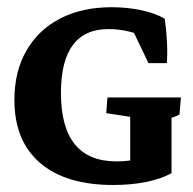

<svg xmlns="http://www.w3.org/2000/svg" viewBox="-20 -512 542 540"><path d="M298.8 8.3Q165 8.3 92.8 -53.7Q20.5 -115.7 20.5 -231Q20.5 -310.5 54 -369.1Q87.4 -427.7 148.9 -459.7Q210.4 -491.7 293.9 -491.7Q338.9 -491.7 379.2 -482.9Q419.4 -474.1 443.4 -459Q448.2 -425.3 449.7 -392.8Q451.2 -360.4 449.2 -334.5H397.5L348.1 -438L397.5 -403.3Q343.3 -430.2 285.2 -430.2Q151.4 -430.2 151.4 -250.5Q151.4 -58.1 307.6 -58.1Q370.6 -58.1 427.7 -84.5L462.4 -24.9Q433.1 -8.8 390.9 -0.2Q348.6 8.3 298.8 8.3ZM346.2 -20V-193.8H462.4V-24.9ZM346.2 -145V-213.4L360.8 -181.2L278.8 -193.8L282.2 -237.8H488.8L484.9 -189.9Q469.7 -181.6 443.8 -175.8L462.4 -213.4V-145Z"/></svg>

Font: Markazi Text
Style: Regular
Weight: 400
Designer: Borna Izadpanah (Arabic designer), Fiona Ross (Arabic design director) and Florian Runge (Latin designer)
Foundry: Borna Izadpanah and Florian Runge
Version: Version 1.000